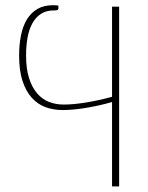

<svg xmlns="http://www.w3.org/2000/svg" viewBox="-20 -518 554 718"><path d="M425.5 179H399V-136.5Q375 -129.5 350.2 -124Q325.5 -118.5 301.5 -114.5Q277.5 -110.5 255.2 -108.5Q233 -106.5 213.5 -106.5Q180 -106.5 150.5 -117.2Q121 -128 99 -152.2Q77 -176.5 64.2 -215.2Q51.5 -254 51.5 -310Q51.5 -351.5 58.5 -386Q65.5 -420.5 80.8 -445.5Q96 -470.5 120 -484.5Q144 -498.5 178.5 -498.5Q190 -498.5 198.5 -497V-488Q198.5 -481.5 194 -480.2Q189.5 -479 181 -479Q153 -479 133.2 -466.2Q113.5 -453.5 101 -430.8Q88.5 -408 83 -377.2Q77.5 -346.5 77.5 -310.5Q77.5 -261 88.5 -226.2Q99.5 -191.5 118.5 -169.2Q137.5 -147 163 -137Q188.5 -127 218 -127Q255 -127 302.2 -134.8Q349.5 -142.5 399 -156V-493H425.5Z"/></svg>

Font: Lato Thin
Style: Regular
Weight: 200
Designer: Lukasz Dziedzic
Foundry: tyPoland Lukasz Dziedzic
Version: Version 2.007; 2014-02-27